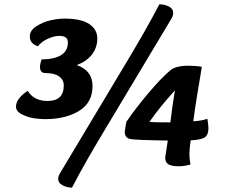

<svg xmlns="http://www.w3.org/2000/svg" viewBox="-20 -759 1047 888"><path d="M260 38 544 -436Q653 -616 717 -739Q741 -739 761 -729Q781 -719 781 -700Q781 -684 770 -668L486 -194Q372 -6 313 109Q288 108 268.5 97.5Q249 87 249 68Q249 55 260 38ZM768 -434Q793 -455 852 -455Q888 -455 913 -450Q913 -445 907.5 -413Q902 -381 892 -320.5Q882 -260 874 -198Q919 -201 939 -210Q944 -180 944 -166Q944 -134 926 -123Q908 -112 862 -110Q856 -71 856 -46Q856 -23 861 2Q831 10 808 10Q772 10 758 0.5Q744 -9 744 -30Q744 -32 756 -109Q611 -111 582 -116Q557 -121 557 -151Q557 -153 564 -195Q607 -258 666.5 -328.5Q726 -399 768 -434ZM671 -195Q690 -193 768 -193Q777 -270 789 -341Q717 -262 671 -195ZM172 -484Q294 -486 294 -563Q294 -593 255 -593Q229 -593 199.5 -579Q170 -565 156 -545Q118 -556 118 -591Q118 -619 149.5 -638.5Q181 -658 215.5 -665.5Q250 -673 278 -673Q355 -673 392.5 -648Q430 -623 430 -581Q430 -538 404.5 -506Q379 -474 335 -458Q408 -433 408 -361Q408 -284 345.5 -246Q283 -208 189 -208Q167 -208 140 -211.5Q113 -215 83.5 -229Q54 -243 54 -266Q54 -303 108 -339Q137 -292 200 -292Q275 -292 275 -364Q275 -389 254 -405Q233 -421 191 -421Q165 -421 165 -449Q165 -463 172 -484Z"/></svg>

Font: Overlock Black
Style: Italic
Weight: 900
Designer: Dario Muhafara
Foundry: Dario Manuel Muhafara
Version: Version 1.002